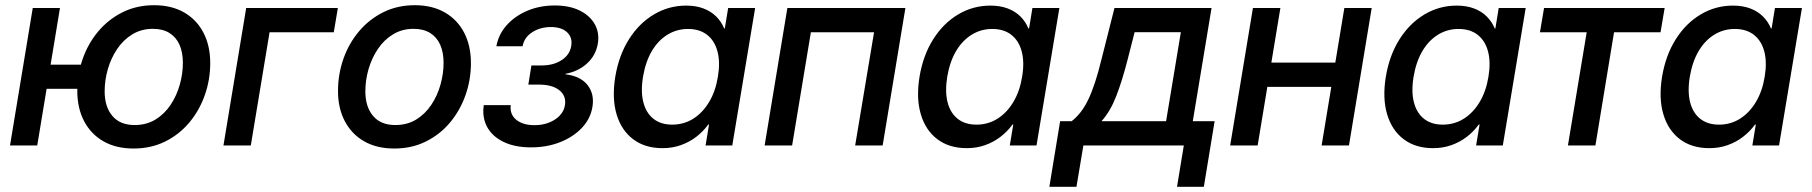

<svg xmlns="http://www.w3.org/2000/svg" viewBox="-20 -553 6889 730"><path d="M18.1 0 104.5 -522.5H208L121.6 0ZM130.9 -215.3 146 -307.1H329.1L313.5 -215.3ZM487.8 11.7Q421.4 11.7 373.5 -15.6Q325.7 -43 299.8 -92.3Q273.9 -141.6 273.9 -207Q273.9 -270.5 294.4 -329.1Q314.9 -387.7 353.5 -433.6Q392.1 -479.5 445.8 -506.3Q499.5 -533.2 565.9 -533.2Q632.3 -533.2 680.2 -505.6Q728 -478 753.7 -428.5Q779.3 -378.9 779.3 -313Q779.3 -250 758.8 -191.7Q738.3 -133.3 700 -87.4Q661.6 -41.5 607.9 -14.9Q554.2 11.7 487.8 11.7ZM491.7 -77.6Q537.1 -77.6 571.3 -98.6Q605.5 -119.6 628.7 -154.5Q651.9 -189.5 663.6 -231.2Q675.3 -272.9 675.3 -314.5Q675.3 -354 662.4 -383.1Q649.4 -412.1 624 -427.7Q598.6 -443.4 561.5 -443.4Q517.6 -443.4 483.4 -422.6Q449.2 -401.9 425.8 -367.2Q402.3 -332.5 390.1 -290.5Q377.9 -248.5 377.9 -205.6Q377.9 -147 407.2 -112.3Q436.5 -77.6 491.7 -77.6Z M1264.6 -522.5 1249 -430.2H1004.9L933.6 0H829.6L916 -522.5Z M1479 11.7Q1412.6 11.7 1364.7 -15.6Q1316.9 -43 1291 -92.3Q1265.1 -141.6 1265.1 -207Q1265.1 -270.5 1285.6 -329.1Q1306.2 -387.7 1344.7 -433.6Q1383.3 -479.5 1437 -506.3Q1490.7 -533.2 1557.1 -533.2Q1623.5 -533.2 1671.4 -505.6Q1719.2 -478 1744.9 -428.5Q1770.5 -378.9 1770.5 -313Q1770.5 -250 1750 -191.7Q1729.5 -133.3 1691.2 -87.4Q1652.8 -41.5 1599.1 -14.9Q1545.4 11.7 1479 11.7ZM1482.9 -77.6Q1528.3 -77.6 1562.5 -98.6Q1596.7 -119.6 1619.9 -154.5Q1643.1 -189.5 1654.8 -231.2Q1666.5 -272.9 1666.5 -314.5Q1666.5 -354 1653.6 -383.1Q1640.6 -412.1 1615.2 -427.7Q1589.8 -443.4 1552.7 -443.4Q1508.8 -443.4 1474.6 -422.6Q1440.4 -401.9 1417 -367.2Q1393.6 -332.5 1381.3 -290.5Q1369.1 -248.5 1369.1 -205.6Q1369.1 -147 1398.4 -112.3Q1427.7 -77.6 1482.9 -77.6Z M1999 7.3Q1937 7.3 1894 -13.7Q1851.1 -34.7 1831.8 -71Q1812.5 -107.4 1819.3 -153.3H1921.9Q1917.5 -118.7 1942.6 -97.9Q1967.8 -77.1 2012.2 -77.1Q2042.5 -77.1 2067.4 -86.9Q2092.3 -96.7 2108.4 -113.8Q2124.5 -130.9 2127.9 -152.8Q2133.8 -188 2106.9 -209.7Q2080.1 -231.4 2028.3 -231.4H1988.8L2000.5 -304.2H2040Q2084.5 -304.2 2115.5 -324.5Q2146.5 -344.7 2151.9 -378.4Q2157.2 -410.6 2136 -430.4Q2114.7 -450.2 2074.7 -450.2Q2034.7 -450.2 2003.9 -430.7Q1973.1 -411.1 1966.8 -377H1867.2Q1875.5 -422.9 1907 -457.8Q1938.5 -492.7 1985.8 -512.5Q2033.2 -532.2 2089.4 -532.2Q2145 -532.2 2184.1 -512.9Q2223.1 -493.7 2241.5 -460.7Q2259.8 -427.7 2252.9 -386.7Q2245.1 -341.8 2211.7 -311.5Q2178.2 -281.2 2130.4 -272.5V-270.5Q2188 -263.2 2214.4 -229Q2240.7 -194.8 2232.4 -146Q2225.1 -101.6 2192.4 -66.9Q2159.7 -32.2 2109.6 -12.5Q2059.6 7.3 1999 7.3Z M2499 10.3Q2432.1 10.3 2387.2 -23.7Q2342.3 -57.6 2324.2 -118.7Q2306.2 -179.7 2319.3 -261.2Q2333 -342.8 2371.3 -403.6Q2409.7 -464.4 2466.1 -498Q2522.5 -531.7 2588.9 -531.7Q2626 -531.7 2654.8 -520.8Q2683.6 -509.8 2703.1 -490.2Q2722.7 -470.7 2733.4 -444.8H2735.8L2748.5 -522.5H2851.1L2764.2 0H2662.6L2675.8 -79.6H2672.9Q2652.8 -52.2 2626.5 -32.2Q2600.1 -12.2 2568.1 -1Q2536.1 10.3 2499 10.3ZM2535.6 -79.1Q2580.1 -79.1 2616 -101.8Q2651.9 -124.5 2676.3 -165.5Q2700.7 -206.5 2709.5 -261.2Q2718.8 -316.4 2708 -357.2Q2697.3 -397.9 2668.7 -420.4Q2640.1 -442.9 2595.7 -442.9Q2553.2 -442.9 2517.8 -421.1Q2482.4 -399.4 2458.5 -359.1Q2434.6 -318.8 2424.8 -261.2Q2415.5 -204.1 2426.3 -163.3Q2437 -122.6 2465.1 -100.8Q2493.2 -79.1 2535.6 -79.1Z M3422.4 -522.5 3335.9 0H3231.4L3303.2 -430.2H3063L2991.7 0H2887.2L2973.6 -522.5Z M3655.8 10.3Q3588.9 10.3 3543.9 -23.7Q3499 -57.6 3481 -118.7Q3462.9 -179.7 3476.1 -261.2Q3489.7 -342.8 3528.1 -403.6Q3566.4 -464.4 3622.8 -498Q3679.2 -531.7 3745.6 -531.7Q3782.7 -531.7 3811.5 -520.8Q3840.3 -509.8 3859.9 -490.2Q3879.4 -470.7 3890.1 -444.8H3892.6L3905.3 -522.5H4007.8L3920.9 0H3819.3L3832.5 -79.6H3829.6Q3809.6 -52.2 3783.2 -32.2Q3756.8 -12.2 3724.9 -1Q3692.9 10.3 3655.8 10.3ZM3692.4 -79.1Q3736.8 -79.1 3772.7 -101.8Q3808.6 -124.5 3833 -165.5Q3857.4 -206.5 3866.2 -261.2Q3875.5 -316.4 3864.7 -357.2Q3854 -397.9 3825.4 -420.4Q3796.9 -442.9 3752.4 -442.9Q3710 -442.9 3674.6 -421.1Q3639.2 -399.4 3615.2 -359.1Q3591.3 -318.8 3581.5 -261.2Q3572.3 -204.1 3583 -163.3Q3593.8 -122.6 3621.8 -100.8Q3649.9 -79.1 3692.4 -79.1Z M3969.7 157.2 4010.7 -92.3H4054.7Q4074.2 -107.9 4089.6 -127.9Q4105 -147.9 4117.9 -175Q4130.9 -202.1 4143.1 -239Q4155.3 -275.9 4167.5 -325.7L4217.3 -522.5H4586.4L4515.1 -92.3H4598.1L4557.1 157.2H4455.1L4481 0H4099.1L4072.8 157.2ZM4168 -92.3H4413.6L4469.7 -430.7H4293.9L4267.1 -325.7Q4246.6 -245.6 4223.9 -187.3Q4201.2 -128.9 4168 -92.3Z M5082.5 -314.9 5067.4 -222.7H4772L4787.1 -314.9ZM4848.1 -522.5 4761.7 0H4657.2L4743.7 -522.5ZM5195.3 -522.5 5108.9 0H5004.9L5091.3 -522.5Z M5428.7 10.3Q5361.8 10.3 5316.9 -23.7Q5272 -57.6 5253.9 -118.7Q5235.8 -179.7 5249 -261.2Q5262.7 -342.8 5301 -403.6Q5339.4 -464.4 5395.8 -498Q5452.1 -531.7 5518.6 -531.7Q5555.7 -531.7 5584.5 -520.8Q5613.3 -509.8 5632.8 -490.2Q5652.3 -470.7 5663.1 -444.8H5665.5L5678.2 -522.5H5780.8L5693.8 0H5592.3L5605.5 -79.6H5602.5Q5582.5 -52.2 5556.2 -32.2Q5529.8 -12.2 5497.8 -1Q5465.8 10.3 5428.7 10.3ZM5465.3 -79.1Q5509.8 -79.1 5545.7 -101.8Q5581.5 -124.5 5606 -165.5Q5630.4 -206.5 5639.2 -261.2Q5648.4 -316.4 5637.7 -357.2Q5627 -397.9 5598.4 -420.4Q5569.8 -442.9 5525.4 -442.9Q5482.9 -442.9 5447.5 -421.1Q5412.1 -399.4 5388.2 -359.1Q5364.3 -318.8 5354.5 -261.2Q5345.2 -204.1 5356 -163.3Q5366.7 -122.6 5394.8 -100.8Q5422.9 -79.1 5465.3 -79.1Z M5941.4 0 6012.7 -430.2H5835L5850.6 -522.5H6309.1L6293.5 -430.2H6116.7L6045.9 0Z M6479 10.3Q6412.1 10.3 6367.2 -23.7Q6322.3 -57.6 6304.2 -118.7Q6286.1 -179.7 6299.3 -261.2Q6313 -342.8 6351.3 -403.6Q6389.6 -464.4 6446 -498Q6502.4 -531.7 6568.8 -531.7Q6606 -531.7 6634.8 -520.8Q6663.6 -509.8 6683.1 -490.2Q6702.6 -470.7 6713.4 -444.8H6715.8L6728.5 -522.5H6831.1L6744.1 0H6642.6L6655.8 -79.6H6652.8Q6632.8 -52.2 6606.4 -32.2Q6580.1 -12.2 6548.1 -1Q6516.1 10.3 6479 10.3ZM6515.6 -79.1Q6560.1 -79.1 6595.9 -101.8Q6631.8 -124.5 6656.2 -165.5Q6680.7 -206.5 6689.5 -261.2Q6698.7 -316.4 6688 -357.2Q6677.2 -397.9 6648.7 -420.4Q6620.1 -442.9 6575.7 -442.9Q6533.2 -442.9 6497.8 -421.1Q6462.4 -399.4 6438.5 -359.1Q6414.6 -318.8 6404.8 -261.2Q6395.5 -204.1 6406.2 -163.3Q6417 -122.6 6445.1 -100.8Q6473.1 -79.1 6515.6 -79.1Z"/></svg>

Font: Inter 28pt Medium
Style: Italic
Weight: 500
Italic angle: -9.3988°
Designer: Rasmus Andersson
Foundry: rsms
Version: Version 4.001;git-66647c0bb